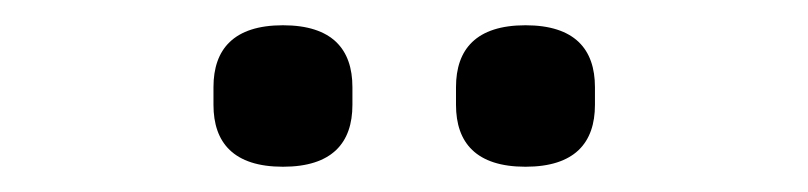

<svg xmlns="http://www.w3.org/2000/svg" viewBox="-20 -747 640 152"><path d="M204 -615C243 -615 259 -634 259 -664V-678C259 -708 243 -727 204 -727C165 -727 149 -708 149 -678V-664C149 -634 165 -615 204 -615ZM396 -615C435 -615 451 -634 451 -664V-678C451 -708 435 -727 396 -727C357 -727 341 -708 341 -678V-664C341 -634 357 -615 396 -615Z"/></svg>

Font: IBM Plex Arabic Text
Style: Regular
Weight: 450
Designer: Mike Abbink, Paul van der Laan, Pieter van Rosmalen, Wael Morcos, Khajak Apelian
Foundry: Bold Monday
Version: Version 1.0